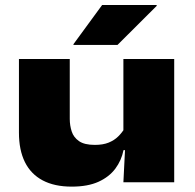

<svg xmlns="http://www.w3.org/2000/svg" viewBox="-20 -712 760 750"><path d="M252.5 -481.5V-247.5Q252.5 -222 260 -198.8Q267.5 -175.5 288.5 -160.8Q309.5 -146 350.5 -146Q382.5 -146 404.5 -155Q426.5 -164 441.5 -178.8Q456.5 -193.5 467 -211L487.5 -125.5H462.5Q454.5 -85.5 430.5 -53.2Q406.5 -21 364.8 -2Q323 17 260 17Q192.5 17 146.5 -7.5Q100.5 -32 77.2 -79Q54 -126 54 -194V-481.5ZM660.5 -481.5V0H462L470 -159.5L462 -177V-481.5ZM379 -692.5H592V-689L439 -536.5H267V-539.5Z"/></svg>

Font: Anek Latin Expanded ExtraBold
Style: Regular
Weight: 800
Width: 7
Designer: Yesha Goshar
Foundry: Ek Type
Version: Version 1.003